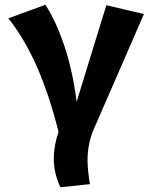

<svg xmlns="http://www.w3.org/2000/svg" viewBox="-20 -567 640 807"><path d="M585 -508 375 -26Q348 35 348 107Q348 147 358 207L234 220Q206 161 206 99Q206 47 226 -13Q186 -172 134 -289Q82 -406 15 -490L171 -547Q216 -477 251 -372.5Q286 -268 302 -139L427 -545Z"/></svg>

Font: Fira Mono
Style: Bold
Weight: 700
Monospace: yes
Designer: Carrois Corporate & Edenspiekermann AG
Foundry: Carrois Corporate GbR & Edenspiekermann AG
Version: Version 3.206